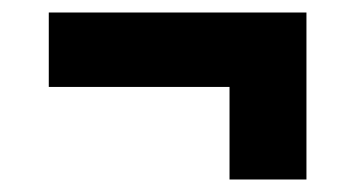

<svg xmlns="http://www.w3.org/2000/svg" viewBox="-20 -399 568 307"><path d="M58 -260V-379H470V-260ZM347 -112V-341H470V-112Z"/></svg>

Font: Bricolage Grotesque
Style: Bold
Weight: 700
Designer: Mathieu Triay
Foundry: Atelier Triay
Version: Version 1.001;gftools[0.9.33.dev8+g029e19f]